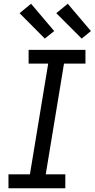

<svg xmlns="http://www.w3.org/2000/svg" viewBox="-20 -1000 503 1020"><path d="M25 0V-74H139L236 -662H132V-735H434V-662H320L223 -74H327V0ZM414 -795 279 -930 340 -980 463 -835ZM218 -795 84 -930 145 -980 268 -835Z"/></svg>

Font: Iosevka Etoile
Style: Italic
Weight: 400
Italic angle: -9°
Designer: Belleve Invis
Foundry: Belleve Invis
Version: Version 22.1.2; ttfautohint (v1.8.4)